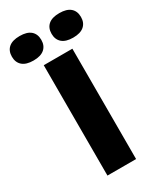

<svg xmlns="http://www.w3.org/2000/svg" viewBox="-312 -1036 934 1115"><g transform="rotate(-30 155.5 -478.5)"><path d="M60 0V-740H252V0ZM289 -793Q240 -793 215.2 -814.8Q190.5 -836.5 190.5 -875Q190.5 -914 215.2 -935.5Q240 -957 289 -957Q338 -957 362.8 -935.5Q387.5 -914 387.5 -875Q387.5 -836.5 362.8 -814.8Q338 -793 289 -793ZM23 -793Q-26 -793 -50.8 -814.8Q-75.5 -836.5 -75.5 -875Q-75.5 -914 -50.8 -935.5Q-26 -957 23 -957Q72 -957 96.8 -935.5Q121.5 -914 121.5 -875Q121.5 -836.5 96.8 -814.8Q72 -793 23 -793Z"/></g></svg>

Font: Encode Sans XBd
Style: Regular
Weight: 800
Designer: Multiple Designers
Foundry: Impallari Type
Version: Version 3.002; ttfautohint (v1.8.3) -l 8 -r 50 -G 200 -x 14 